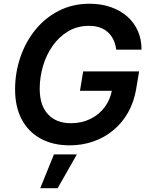

<svg xmlns="http://www.w3.org/2000/svg" viewBox="-20 -757 789 1013"><path d="M347.7 9.8Q258.8 9.8 194.1 -25.9Q129.4 -61.5 94.5 -127.4Q59.6 -193.4 59.6 -285.2Q59.6 -373 87.2 -454.3Q114.7 -535.6 166.3 -599.4Q217.8 -663.1 290.5 -700.2Q363.3 -737.3 453.1 -737.3Q512.7 -737.3 563.2 -720Q613.8 -702.6 650.4 -670.9Q687 -639.2 707 -594.5Q727.1 -549.8 726.6 -495.1H593.3Q589.4 -524.4 578.4 -547.4Q567.4 -570.3 549.3 -586.9Q531.2 -603.5 506.3 -612.1Q481.4 -620.6 449.7 -620.6Q387.7 -620.6 339.6 -591.8Q291.5 -563 257.8 -515.1Q224.1 -467.3 206.8 -408.2Q189.5 -349.1 189.5 -288.6Q189.5 -200.2 233.6 -153.6Q277.8 -106.9 353.5 -106.9Q410.6 -106.9 456.8 -129.4Q502.9 -151.9 533 -192.6Q563 -233.4 571.8 -286.6L600.1 -277.8H401.9L418.9 -380.4H713.9L698.7 -289.1Q687 -218.8 655.8 -163.6Q624.5 -108.4 577.9 -69.8Q531.2 -31.2 472.7 -10.7Q414.1 9.8 347.7 9.8ZM192.4 235.8 264.6 57.6H385.7L284.2 235.8Z"/></svg>

Font: Inter SemiBold
Style: Italic
Weight: 600
Italic angle: -9.3988°
Designer: Rasmus Andersson
Foundry: rsms
Version: Version 4.001;git-66647c0bb